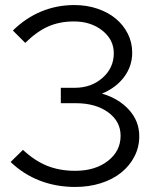

<svg xmlns="http://www.w3.org/2000/svg" viewBox="-20 -731 622 761"><path d="M532 -191Q532 -148 513 -111Q494 -74 460.5 -47Q427 -20 380 -5Q333 10 278 10Q203 10 138 -15Q73 -40 22 -89L71 -137Q117 -94 166.5 -74Q216 -54 278 -54Q357 -54 407.5 -93Q458 -132 458 -193Q458 -250 408.5 -286Q359 -322 280 -322H221V-383H276Q342 -383 386.5 -422.5Q431 -462 431 -520Q431 -574 385.5 -610Q340 -646 273 -646Q217 -646 172 -626.5Q127 -607 80 -561L31 -610Q82 -660 143.5 -685.5Q205 -711 275 -711Q324 -711 366.5 -696.5Q409 -682 439 -657Q469 -632 486.5 -597.5Q504 -563 504 -522Q504 -469 472 -426Q440 -383 384 -360Q450 -341 491 -296Q532 -251 532 -191Z"/></svg>

Font: Red Hat Display
Style: Regular
Weight: 400
Designer: Pentagram / MCKL
Foundry: Pentagram / MCKL
Version: Version 1.003; Red Hat Display